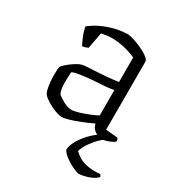

<svg xmlns="http://www.w3.org/2000/svg" viewBox="-167 -612 860 924"><g transform="rotate(30 263.0 -150.0)"><path d="M198 4Q182 4 157.5 -5.5Q133 -15 112 -28.5Q91 -42 83 -52Q75 -62 70 -90.5Q65 -119 65 -152Q65 -164 65.5 -175Q66 -186 67 -196Q67 -200 77 -210Q87 -220 102 -231.5Q117 -243 132.5 -252Q148 -261 159 -263Q170 -265 187 -266Q204 -267 226 -268Q240 -269 257 -270Q274 -271 291.5 -272.5Q309 -274 325 -276Q341 -278 353 -280V-416Q319 -431 284 -438.5Q249 -446 220 -446Q206 -446 191 -444Q176 -442 161 -439L144 -349Q140 -348 132 -344.5Q124 -341 113 -340Q105 -355 95 -378Q85 -401 79 -430Q99 -447 123.5 -460Q148 -473 174.5 -482Q201 -491 227 -495.5Q253 -500 275 -500Q289 -500 311.5 -492.5Q334 -485 358 -474Q382 -463 398 -450.5Q414 -438 414 -428V-50L480 -44Q482 -42 484 -36.5Q486 -31 486 -26Q481 -20 468 -14Q455 -8 442 -4Q429 0 420 0Q408 0 393.5 -5.5Q379 -11 368.5 -22.5Q358 -34 355 -50Q325 -36 294 -23.5Q263 -11 237.5 -3.5Q212 4 198 4ZM221 -49Q235 -49 260 -56.5Q285 -64 311 -74.5Q337 -85 353 -94V-235Q323 -229 298 -228Q273 -227 238 -224Q203 -221 172 -216.5Q141 -212 130 -205Q128 -177 128 -143.5Q128 -110 138 -88Q152 -75 176.5 -62Q201 -49 221 -49ZM404 200Q400 200 385.5 194.5Q371 189 353 179Q335 169 319 156Q303 143 296 129Q296 109 310 82.5Q324 56 347.5 30Q371 4 399 -14H446Q417 3 395 28.5Q373 54 361 76Q349 98 349 107Q379 137 418 145.5Q457 154 495 149Q497 151 500 154Q503 157 503 162Q489 178 458 189Q427 200 404 200Z"/></g></svg>

Font: Texturina Medium 12pt Thin
Style: Regular
Weight: 250
Version: Version 1.002